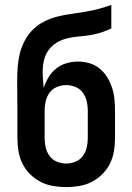

<svg xmlns="http://www.w3.org/2000/svg" viewBox="-20 -755 540 783"><path d="M250 8Q223 8 196.5 3.5Q170 -1 146.5 -13Q123 -25 103.5 -44Q84 -63 72 -87Q60 -111 55.5 -137.5Q51 -164 51 -191V-305Q51 -335 50.5 -364Q50 -393 50 -422Q50 -451 52 -479.5Q54 -508 60.5 -535.5Q67 -563 80.5 -588.5Q94 -614 114 -634Q134 -654 159.5 -667Q185 -680 212.5 -687Q240 -694 268 -698Q296 -702 324 -706.5Q352 -711 379.5 -718Q407 -725 434 -735V-639Q413 -629 391 -622Q369 -615 346 -611.5Q323 -608 299.5 -606Q276 -604 253.5 -598.5Q231 -593 211 -581Q191 -569 177.5 -550Q164 -531 159 -508Q154 -485 154 -462Q154 -445 155.5 -428.5Q157 -412 158 -396Q165 -418 177.5 -439Q190 -460 208.5 -475Q227 -490 250.5 -497Q274 -504 298 -504Q321 -504 344 -497.5Q367 -491 385.5 -476Q404 -461 416.5 -441Q429 -421 436.5 -398.5Q444 -376 446.5 -352.5Q449 -329 449 -305V-191Q449 -164 444.5 -137.5Q440 -111 428 -87Q416 -63 396.5 -44Q377 -25 353.5 -13Q330 -1 303.5 3.5Q277 8 250 8ZM250 -88Q269 -88 287.5 -95.5Q306 -103 317.5 -118.5Q329 -134 333.5 -153Q338 -172 338 -191V-305Q338 -324 333.5 -343Q329 -362 317.5 -377.5Q306 -393 287.5 -400.5Q269 -408 250 -408Q231 -408 212.5 -400.5Q194 -393 182.5 -377.5Q171 -362 166.5 -343Q162 -324 162 -305V-191Q162 -172 166.5 -153Q171 -134 182.5 -118.5Q194 -103 212.5 -95.5Q231 -88 250 -88Z"/></svg>

Font: Moesevka
Style: Bold
Weight: 700
Monospace: yes
Designer: Belleve Invis
Foundry: Belleve Invis
Version: Version 32.5.0; ttfautohint (v1.8.4)